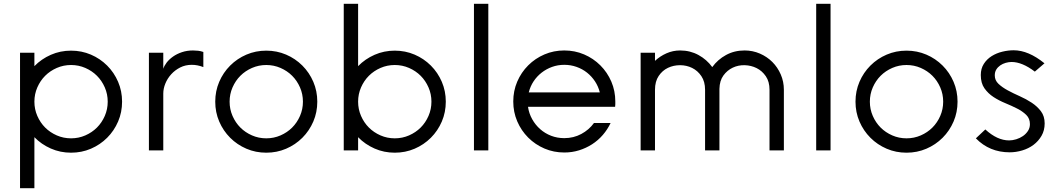

<svg xmlns="http://www.w3.org/2000/svg" viewBox="-20 -796 5591 1016"><path d="M356 -528Q412 -528 461 -507Q510 -486 547 -449Q584 -412 605 -363Q626 -314 626 -258Q626 -202 605 -153Q584 -104 547 -67Q510 -30 461 -9Q412 12 356 12Q299 12 249 -10Q199 -32 162 -70V200H86V-517H162V-446Q199 -484 249 -506Q299 -528 356 -528ZM356 -452Q316 -452 280.5 -436.5Q245 -421 219 -395Q193 -369 177.5 -333.5Q162 -298 162 -258Q162 -218 177.5 -182.5Q193 -147 219 -121Q245 -95 280.5 -79.5Q316 -64 356 -64Q396 -64 431.5 -79.5Q467 -95 493 -121Q519 -147 534.5 -182.5Q550 -218 550 -258Q550 -298 534.5 -333.5Q519 -369 493 -395Q467 -421 431.5 -436.5Q396 -452 356 -452Z M1056 -521V-441Q1025 -453 995 -453Q961 -453 933.5 -439Q906 -425 886 -403Q866 -381 855 -354Q844 -327 844 -301V0H768V-517H844V-432Q849 -448 862 -465Q875 -482 895.5 -496.5Q916 -511 943 -520Q970 -529 1001 -529Q1014 -529 1028 -527.5Q1042 -526 1056 -521Z M1389 -528Q1445 -528 1494 -507Q1543 -486 1580 -449Q1617 -412 1638 -363Q1659 -314 1659 -258Q1659 -202 1638 -153Q1617 -104 1580 -67Q1543 -30 1494 -9Q1445 12 1389 12Q1333 12 1284 -9Q1235 -30 1198 -67Q1161 -104 1140 -153Q1119 -202 1119 -258Q1119 -314 1140 -363Q1161 -412 1198 -449Q1235 -486 1284 -507Q1333 -528 1389 -528ZM1389 -452Q1349 -452 1313.5 -436.5Q1278 -421 1252 -395Q1226 -369 1210.5 -333.5Q1195 -298 1195 -258Q1195 -218 1210.5 -182.5Q1226 -147 1252 -121Q1278 -95 1313.5 -79.5Q1349 -64 1389 -64Q1429 -64 1464.5 -79.5Q1500 -95 1526 -121Q1552 -147 1567.5 -182.5Q1583 -218 1583 -258Q1583 -298 1567.5 -333.5Q1552 -369 1526 -395Q1500 -421 1464.5 -436.5Q1429 -452 1389 -452Z M1875 -776V-446Q1912 -484 1962 -506Q2012 -528 2069 -528Q2125 -528 2174 -507Q2223 -486 2260 -449Q2297 -412 2318 -363Q2339 -314 2339 -258Q2339 -202 2318 -153Q2297 -104 2260 -67Q2223 -30 2174 -9Q2125 12 2069 12Q2012 12 1962 -10Q1912 -32 1875 -70V0H1799V-776ZM2069 -452Q2029 -452 1993.5 -436.5Q1958 -421 1932 -395Q1906 -369 1890.5 -333.5Q1875 -298 1875 -258Q1875 -218 1890.5 -182.5Q1906 -147 1932 -121Q1958 -95 1993.5 -79.5Q2029 -64 2069 -64Q2109 -64 2144.5 -79.5Q2180 -95 2206 -121Q2232 -147 2247.5 -182.5Q2263 -218 2263 -258Q2263 -298 2247.5 -333.5Q2232 -369 2206 -395Q2180 -421 2144.5 -436.5Q2109 -452 2069 -452Z M2488 -776H2564V0H2488Z M2966 -65Q3015 -65 3056 -87Q3097 -109 3123 -145H3211Q3195 -111 3170 -82Q3145 -53 3113 -32.5Q3081 -12 3044 -0.5Q3007 11 2966 11Q2910 11 2861 -10Q2812 -31 2775 -68Q2738 -105 2717 -154Q2696 -203 2696 -259Q2696 -315 2717 -364Q2738 -413 2775 -450Q2812 -487 2861 -508Q2910 -529 2966 -529Q3022 -529 3071 -508Q3120 -487 3157 -450Q3194 -413 3215 -364Q3236 -315 3236 -259Q3236 -252 3236 -245Q3236 -238 3235 -231H2774Q2779 -196 2796 -165.5Q2813 -135 2838.5 -112.5Q2864 -90 2896.5 -77.5Q2929 -65 2966 -65ZM2966 -453Q2932 -453 2901.5 -442Q2871 -431 2846 -411.5Q2821 -392 2803.5 -365.5Q2786 -339 2778 -307H3154Q3146 -339 3128.5 -365.5Q3111 -392 3086.5 -411.5Q3062 -431 3031 -442Q3000 -453 2966 -453Z M3370 -517H3446V-474Q3473 -499 3507 -514Q3541 -529 3579 -529Q3632 -529 3676 -505Q3720 -481 3749 -441Q3778 -481 3822 -505Q3866 -529 3920 -529Q3963 -529 4001 -512.5Q4039 -496 4067 -468Q4095 -440 4111.5 -402Q4128 -364 4128 -321V0H4052V-321Q4052 -364 4032.5 -392.5Q4013 -421 3984 -435.5Q3955 -450 3921 -451Q3887 -452 3857.5 -438Q3828 -424 3808 -396.5Q3788 -369 3787 -326V0H3711V-321Q3711 -364 3691.5 -393Q3672 -422 3642.5 -436.5Q3613 -451 3578.5 -451Q3544 -451 3514.5 -437Q3485 -423 3465.5 -394Q3446 -365 3446 -321V0H3370Z M4299 -776H4375V0H4299Z M4777 -528Q4833 -528 4882 -507Q4931 -486 4968 -449Q5005 -412 5026 -363Q5047 -314 5047 -258Q5047 -202 5026 -153Q5005 -104 4968 -67Q4931 -30 4882 -9Q4833 12 4777 12Q4721 12 4672 -9Q4623 -30 4586 -67Q4549 -104 4528 -153Q4507 -202 4507 -258Q4507 -314 4528 -363Q4549 -412 4586 -449Q4623 -486 4672 -507Q4721 -528 4777 -528ZM4777 -452Q4737 -452 4701.5 -436.5Q4666 -421 4640 -395Q4614 -369 4598.5 -333.5Q4583 -298 4583 -258Q4583 -218 4598.5 -182.5Q4614 -147 4640 -121Q4666 -95 4701.5 -79.5Q4737 -64 4777 -64Q4817 -64 4852.5 -79.5Q4888 -95 4914 -121Q4940 -147 4955.5 -182.5Q4971 -218 4971 -258Q4971 -298 4955.5 -333.5Q4940 -369 4914 -395Q4888 -421 4852.5 -436.5Q4817 -452 4777 -452Z M5344 -530Q5422 -530 5507 -461L5456 -417Q5389 -468 5333 -468Q5318 -468 5302 -463.5Q5286 -459 5273 -450Q5260 -441 5252 -428Q5244 -415 5244 -397Q5244 -371 5263.5 -352.5Q5283 -334 5312.5 -318Q5342 -302 5376 -287Q5410 -272 5439.5 -252.5Q5469 -233 5488.5 -207Q5508 -181 5508 -143Q5508 -106 5491.5 -77.5Q5475 -49 5449 -29.5Q5423 -10 5389.5 0Q5356 10 5323 10Q5216 10 5144 -64L5194 -111Q5257 -53 5320 -53Q5338 -53 5357.5 -59Q5377 -65 5393 -76Q5409 -87 5419.5 -103Q5430 -119 5430 -139Q5430 -169 5410.5 -188Q5391 -207 5362.5 -221.5Q5334 -236 5300 -250Q5266 -264 5237.5 -282.5Q5209 -301 5189.5 -328.5Q5170 -356 5170 -399Q5170 -433 5186 -458Q5202 -483 5227.5 -499Q5253 -515 5284 -522.5Q5315 -530 5344 -530Z"/></svg>

Font: Afrihost Sans
Style: Regular
Weight: 400
Designer: Afrihost SP Pty Ltd
Version: Version 1.000